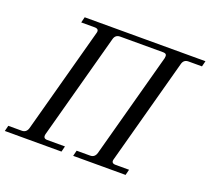

<svg xmlns="http://www.w3.org/2000/svg" viewBox="-131 -866 1116 1019"><g transform="rotate(20 427.0 -356.0)"><path d="M-10 0 -2 -32H74Q100 -32 108 -59L269 -653Q278 -680 250 -680H174L182 -712H864L856 -680H780Q753 -680 746 -653L585 -59Q576 -32 604 -32H680L672 0H376L384 -32H460Q486 -32 494 -59L655 -653Q658 -667 654 -673.5Q650 -680 635 -680H394Q367 -680 360 -653L199 -59Q192 -32 218 -32H318L310 0Z"/></g></svg>

Font: Old Standard TT
Style: Italic
Weight: 400
Italic angle: -15.2°
Designer: Alexey Kryukov <alexios@thessalonica.org.ru>
Version: Version 2.2